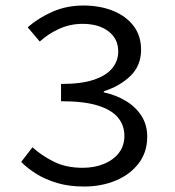

<svg xmlns="http://www.w3.org/2000/svg" viewBox="-20 -670 640 702"><path d="M287.4 12Q232.1 12 189 -0.9Q145.9 -13.8 113.2 -34.1Q80.6 -54.4 57.5 -78L98.8 -131.6Q130.8 -102.1 175.8 -79.3Q220.7 -56.5 282 -56.5Q325.7 -56.5 360.4 -70.9Q395.1 -85.3 415 -111.4Q434.8 -137.6 434.8 -173.4Q434.8 -211.3 411.8 -239.6Q388.7 -268 338.1 -284Q287.4 -299.9 203.2 -299.9V-363Q279.1 -363 324.8 -379Q370.5 -394.9 391.4 -421.7Q412.3 -448.4 412.3 -481.8Q412.3 -528.5 376.4 -555.6Q340.6 -582.8 281.7 -582.8Q237 -582.8 196.7 -564.7Q156.5 -546.7 125.4 -518.1L81.1 -570.3Q121.2 -604.9 172.4 -627.3Q223.6 -649.8 284.6 -649.8Q345 -649.8 392.7 -630.7Q440.5 -611.6 468.1 -575.6Q495.8 -539.5 495.8 -487.9Q495.8 -430.5 457.6 -393Q419.3 -355.5 359.6 -336.3V-332.3Q402.3 -323.2 438.7 -301.8Q475.1 -280.3 496.7 -247.2Q518.3 -214 518.3 -170.2Q518.3 -113.4 486.9 -72.5Q455.4 -31.6 403.1 -9.8Q350.7 12 287.4 12Z"/></svg>

Font: Source Code Pro ExtraLight
Style: Regular
Weight: 200
Monospace: yes
Designer: Paul D. Hunt, Teo Tuominen
Foundry: Adobe
Version: Version 1.026;hotconv 1.1.0;makeotfexe 2.6.0